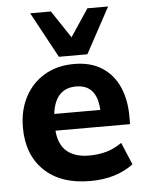

<svg xmlns="http://www.w3.org/2000/svg" viewBox="-54 -804 658 859"><g transform="rotate(-5 275.0 -374.5)"><path d="M317 11Q185 11 111 -60Q37 -131 37 -253Q37 -331 68.5 -390.5Q100 -450 156.5 -483.5Q213 -517 289 -517Q364 -517 414.5 -484.5Q465 -452 490.5 -394.5Q516 -337 516 -262V-227H181Q186 -164 222 -133.5Q258 -103 322 -103Q363 -103 399 -113Q435 -123 469 -147L511 -47Q433 11 317 11ZM290 -416Q196 -416 182 -302H389Q383 -416 290 -416ZM225 -555 114 -760H207L289 -637L371 -760H464L353 -555Z"/></g></svg>

Font: Mulish ExtraBold
Style: Regular
Weight: 800
Designer: Vernon Adams
Foundry: Vernon Adams
Version: Version 3.603; ttfautohint (v1.8.3)